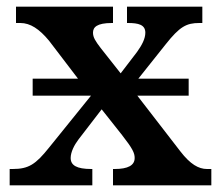

<svg xmlns="http://www.w3.org/2000/svg" viewBox="-20 -556 660 576"><path d="M257 -49H254C210 -49 192 -60 192 -82C192 -100 203 -121 215 -137L285 -228L346 -151C378 -110 384 -97 384 -82C384 -60 364 -49 324 -49H319V0H614V-49H601C576 -49 551 -63 521 -102L392 -269H546V-320H395L477 -423C519 -476 539 -487 578 -487H587V-536H361V-487H364C395 -487 416 -482 416 -458C416 -440 406 -421 391 -400L342 -336L282 -412C266 -433 259 -444 259 -458C259 -474 270 -487 316 -487H319V-536H28V-487H41C71 -487 98 -469 127 -434L214 -320H78V-269H253L127 -113C87 -63 66 -49 18 -49H9V0H257Z"/></svg>

Font: Noto Serif Semi
Style: Regular
Weight: 600
Designer: Monotype Design Team
Foundry: Monotype Imaging Inc.
Version: Version 1.002